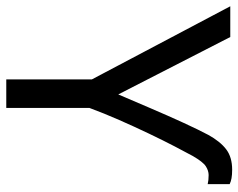

<svg xmlns="http://www.w3.org/2000/svg" viewBox="-94 -666 760 612"><g transform="rotate(90 286.0 -360.0)"><path d="M281 -357Q302 -406 325.5 -461Q349 -516 371.5 -565Q394 -614 410 -644Q431 -682 456 -701Q481 -720 521 -720Q537 -720 548 -718Q559 -716 567 -712V-642Q555 -645 538 -645Q524 -645 510 -636Q496 -627 477 -594Q466 -574 447 -537.5Q428 -501 406 -455Q384 -409 362.5 -360Q341 -311 324 -265V0H233V-273L0 -714H98Z"/></g></svg>

Font: TSCustom
Style: Regular
Weight: 400
Designer: Monotype Design Team
Foundry: Monotype Imaging Inc.
Version: Version 2.004; ttfautohint (v1.8.3) -l 8 -r 50 -G 200 -x 14 